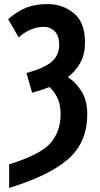

<svg xmlns="http://www.w3.org/2000/svg" viewBox="-20 -744 490 944"><path d="M409 -182Q409 -251 381 -295Q353 -339 314 -365Q354 -396 376 -437.5Q398 -479 398 -536Q398 -635 342.5 -679.5Q287 -724 215 -724Q155 -724 111 -707Q67 -690 20 -650L72 -560Q130 -612 196 -612Q227 -612 249 -590Q271 -568 271 -524Q271 -474 236 -442Q201 -410 110 -385L138 -288Q185 -301 223 -316Q248 -293 263 -261.5Q278 -230 278 -181Q278 -100 230 -42.5Q182 15 25 64V180Q224 119 316.5 37Q409 -45 409 -182Z"/></svg>

Font: Noto Sans UI Condensed
Style: Bold
Weight: 700
Width: 3
Designer: Monotype Design Team
Foundry: Monotype Imaging Inc.
Version: 1.001